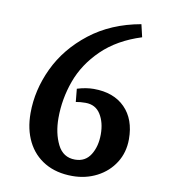

<svg xmlns="http://www.w3.org/2000/svg" viewBox="-84 -819 791 901"><g transform="rotate(10 311.5 -368.0)"><path d="M77 -246Q77 -356 127 -461.5Q177 -567 276.5 -644.5Q376 -722 517 -747L531 -687Q417 -651 345 -581Q273 -511 241.5 -424Q210 -337 210 -246Q210 -174 236.5 -120.5Q263 -67 320 -67Q369 -67 394 -107Q419 -147 419 -205Q419 -261 395 -299.5Q371 -338 323 -338Q297 -338 277 -334L271 -396Q313 -409 350 -409Q445 -409 499 -354.5Q553 -300 553 -205Q553 -142 522 -93Q491 -44 438 -16.5Q385 11 321 11Q245 11 190 -21Q135 -53 106 -111Q77 -169 77 -246Z"/></g></svg>

Font: Andada Pro
Style: Bold
Weight: 700
Designer: Carolina Giovagnoli
Foundry: Huerta Tipografica
Version: Version 3.005; ttfautohint (v1.8.4)